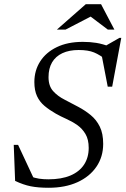

<svg xmlns="http://www.w3.org/2000/svg" viewBox="-20 -878 594 908"><path d="M485 -593Q452.5 -618.5 424.8 -630Q397 -641.5 352 -641.5Q307 -641.5 275 -626.5Q243 -611.5 226.2 -583Q209.5 -554.5 209.5 -513Q209.5 -471.5 231.2 -447.2Q253 -423 285.8 -406.5Q318.5 -390 350.5 -372.5Q382.5 -355.5 409.2 -333.5Q436 -311.5 452 -279Q468 -246.5 468 -197.5Q468 -136.5 436 -89.5Q404 -42.5 346 -16.2Q288 10 210 10Q160.5 10 125.5 3Q90.5 -4 51.5 -22.5L45 -193H65.5L143 -27L121 -45Q144.5 -36 164.8 -33Q185 -30 209 -30Q271 -30 313.2 -48Q355.5 -66 377.5 -99.5Q399.5 -133 399.5 -178.5Q399.5 -218.5 384.2 -244.2Q369 -270 345 -286.8Q321 -303.5 294 -315.5Q267 -327.5 244 -340.5Q213.5 -358 190.5 -377.2Q167.5 -396.5 155 -423.5Q142.5 -450.5 142.5 -490Q142.5 -544.5 170 -587.5Q197.5 -630.5 248.8 -655.2Q300 -680 371.5 -680Q406 -680 435.5 -675.2Q465 -670.5 502 -656.5L472.5 -657.5L545 -699H553.5L510.5 -468H489.5L457 -636.5ZM249 -738 385.5 -858H458L521 -738H490L404 -803H415.5L290 -738Z"/></svg>

Font: Newsreader 16pt
Style: Italic
Weight: 400
Italic angle: -17°
Designer: Hugues Gentile
Foundry: Production Type
Version: Version 1.003